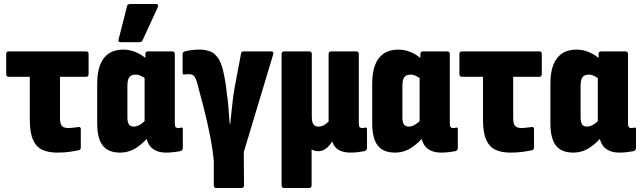

<svg xmlns="http://www.w3.org/2000/svg" viewBox="-20 -755 3200 960"><path d="M266 8Q222 8 191.5 -6Q161 -20 145 -56Q129 -92 129 -156V-371H24Q11 -371 11 -385V-485Q11 -498 23 -498H411Q423 -498 423 -485V-385Q423 -371 411 -371H280V-164Q280 -137 289 -126Q298 -115 321 -115Q335 -115 349.5 -117Q364 -119 374 -120Q384 -121 384 -109V-19Q384 -6 374 -4Q356 0 329 4Q302 8 266 8Z M580 8Q521 8 493.5 -27.5Q466 -63 466 -138V-337Q466 -393 480.5 -430.5Q495 -468 524 -487.5Q553 -507 596 -507Q631 -507 663 -492.5Q695 -478 720 -454L715 -356Q700 -368 685.5 -375Q671 -382 658 -382Q644 -382 635 -376.5Q626 -371 621.5 -359Q617 -347 617 -327V-169Q617 -144 624.5 -133Q632 -122 649 -122Q664 -122 680.5 -132Q697 -142 715 -161L733 -84Q705 -46 666 -19Q627 8 580 8ZM812 8Q762 8 736 -18Q710 -44 710 -94V-111L703 -128V-413L707 -445V-485Q707 -498 720 -498H840Q854 -498 854 -485V-142Q854 -126 857.5 -120.5Q861 -115 870 -115Q876 -115 879 -115.5Q882 -116 886 -117Q894 -119 894 -109V-15Q894 -3 881 1Q864 4 846.5 6Q829 8 812 8ZM583 -544Q569 -544 573 -558L615 -723Q616 -730 620.5 -732.5Q625 -735 631 -735H759Q776 -735 768 -717L693 -554Q689 -544 676 -544Z M1061 185Q1049 185 1049 172V50Q1043 -12 1029.5 -80Q1016 -148 999 -214.5Q982 -281 967 -336Q959 -365 950.5 -374.5Q942 -384 925 -384Q920 -384 914 -383.5Q908 -383 904 -383Q898 -382 895.5 -383.5Q893 -385 893 -392V-483Q893 -495 904 -498Q920 -502 938 -504.5Q956 -507 978 -507Q1009 -507 1033 -497Q1057 -487 1074 -459Q1091 -431 1101 -376Q1107 -347 1110 -324Q1113 -301 1115 -281Q1118 -266 1120.5 -237.5Q1123 -209 1125 -180Q1127 -151 1129 -133H1131Q1133 -151 1136 -181.5Q1139 -212 1143 -247Q1147 -282 1152 -311L1185 -486Q1186 -498 1199 -498H1336Q1344 -498 1346 -494Q1348 -490 1346 -483L1199 5L1200 172Q1200 185 1186 185Z M1401 185Q1388 185 1388 172V-485Q1388 -498 1401 -498H1526Q1539 -498 1539 -485V-171Q1539 -145 1547 -133.5Q1555 -122 1572 -122Q1586 -122 1599 -129Q1612 -136 1623 -147V-485Q1623 -498 1636 -498H1761Q1774 -498 1774 -485V-142Q1774 -126 1777.5 -120.5Q1781 -115 1790 -115Q1795 -115 1798.5 -115.5Q1802 -116 1806 -117Q1815 -119 1815 -108V-15Q1815 -3 1802 1Q1785 4 1767 6Q1749 8 1732 8Q1697 8 1674 -5Q1651 -18 1641 -47V-48Q1627 -25 1609.5 -12Q1592 1 1571 1Q1561 1 1552.5 -1.5Q1544 -4 1538 -8V172Q1538 185 1525 185Z M1955 8Q1896 8 1868.5 -27.5Q1841 -63 1841 -138V-337Q1841 -393 1855.5 -430.5Q1870 -468 1899 -487.5Q1928 -507 1971 -507Q2006 -507 2038 -492.5Q2070 -478 2095 -454L2090 -356Q2075 -368 2060.5 -375Q2046 -382 2033 -382Q2019 -382 2010 -376.5Q2001 -371 1996.5 -359Q1992 -347 1992 -327V-169Q1992 -144 1999.5 -133Q2007 -122 2024 -122Q2039 -122 2055.5 -132Q2072 -142 2090 -161L2108 -84Q2080 -46 2041 -19Q2002 8 1955 8ZM2187 8Q2137 8 2111 -18Q2085 -44 2085 -94V-111L2078 -128V-413L2082 -445V-485Q2082 -498 2095 -498H2215Q2229 -498 2229 -485V-142Q2229 -126 2232.5 -120.5Q2236 -115 2245 -115Q2251 -115 2254 -115.5Q2257 -116 2261 -117Q2269 -119 2269 -109V-15Q2269 -3 2256 1Q2239 4 2221.5 6Q2204 8 2187 8Z M2532 8Q2488 8 2457.5 -6Q2427 -20 2411 -56Q2395 -92 2395 -156V-371H2290Q2277 -371 2277 -385V-485Q2277 -498 2289 -498H2677Q2689 -498 2689 -485V-385Q2689 -371 2677 -371H2546V-164Q2546 -137 2555 -126Q2564 -115 2587 -115Q2601 -115 2615.5 -117Q2630 -119 2640 -120Q2650 -121 2650 -109V-19Q2650 -6 2640 -4Q2622 0 2595 4Q2568 8 2532 8Z M2846 8Q2787 8 2759.5 -27.5Q2732 -63 2732 -138V-337Q2732 -393 2746.5 -430.5Q2761 -468 2790 -487.5Q2819 -507 2862 -507Q2897 -507 2929 -492.5Q2961 -478 2986 -454L2981 -356Q2966 -368 2951.5 -375Q2937 -382 2924 -382Q2910 -382 2901 -376.5Q2892 -371 2887.5 -359Q2883 -347 2883 -327V-169Q2883 -144 2890.5 -133Q2898 -122 2915 -122Q2930 -122 2946.5 -132Q2963 -142 2981 -161L2999 -84Q2971 -46 2932 -19Q2893 8 2846 8ZM3078 8Q3028 8 3002 -18Q2976 -44 2976 -94V-111L2969 -128V-413L2973 -445V-485Q2973 -498 2986 -498H3106Q3120 -498 3120 -485V-142Q3120 -126 3123.5 -120.5Q3127 -115 3136 -115Q3142 -115 3145 -115.5Q3148 -116 3152 -117Q3160 -119 3160 -109V-15Q3160 -3 3147 1Q3130 4 3112.5 6Q3095 8 3078 8Z"/></svg>

Font: Sofia Sans Condensed Black
Style: Regular
Weight: 900
Designer: Botio Nikoltchev, Ani Petrova
Foundry: lettersoup
Version: Version 4.101